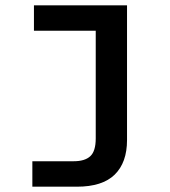

<svg xmlns="http://www.w3.org/2000/svg" viewBox="-20 -554 640 724"><path d="M102 150V54H258Q300 54 320.5 35Q341 16 341 -32V-438H108V-534H459V-26Q459 59 412.5 104.5Q366 150 270 150Z"/></svg>

Font: Geist Mono SemiBold
Style: Regular
Weight: 600
Monospace: yes
Designer: Basement.studio, Andrés Briganti, Mateo Zaragoza
Foundry: Basement.studio, Vercel, Andrés Briganti, Guido Ferreyra, Mateo Zaragoza
Version: Version 1.500; ttfautohint (v1.8.4.7-5d5b)